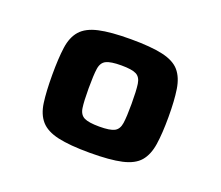

<svg xmlns="http://www.w3.org/2000/svg" viewBox="-64 -784 546 475"><g transform="rotate(20 209.0 -546.5)"><path d="M209 -397Q156 -397 125 -404Q94 -411 79 -428Q64 -445 60 -474Q56 -503 56 -547Q56 -590 60 -619Q64 -648 79 -665Q94 -682 125 -689Q156 -696 209 -696Q262 -696 293 -689Q324 -682 338.5 -665Q353 -648 357.5 -619Q362 -590 362 -547Q362 -503 357.5 -474Q353 -445 338.5 -428Q324 -411 293 -404Q262 -397 209 -397ZM209 -466Q237 -466 248.5 -472Q260 -478 262.5 -495Q265 -512 265 -546Q265 -581 262.5 -598Q260 -615 248.5 -621Q237 -627 209 -627Q181 -627 169 -621Q157 -615 154.5 -598Q152 -581 152 -546Q152 -512 154.5 -495Q157 -478 169 -472Q181 -466 209 -466Z"/></g></svg>

Font: Saira SemiExpanded
Style: Bold
Weight: 700
Width: 6
Designer: Hector Gatti with collaboration of the Omnibus-Type team
Foundry: Omnibus-Type
Version: Version 1.101